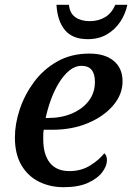

<svg xmlns="http://www.w3.org/2000/svg" viewBox="-20 -769 550 799"><path d="M245 10Q189 10 143 -12.5Q97 -35 69.5 -81Q42 -127 42 -197Q42 -253 62 -313.5Q82 -374 121 -427Q160 -480 218 -513Q276 -546 352 -546Q417 -546 453.5 -515.5Q490 -485 490 -430Q490 -377 452 -331.5Q414 -286 348 -257.5Q282 -229 197 -229H162Q160 -219 160 -208.5Q160 -198 160 -189Q160 -126 187.5 -91.5Q215 -57 269 -57Q318 -57 355.5 -80.5Q393 -104 414 -131Q425 -123 425 -102Q425 -79 406 -53Q387 -27 347 -8.5Q307 10 245 10ZM180 -278Q236 -278 280 -297Q324 -316 349.5 -349.5Q375 -383 375 -428Q375 -495 320 -495Q292 -495 268.5 -475.5Q245 -456 225.5 -424.5Q206 -393 192 -354.5Q178 -316 170 -278ZM345 -606Q282 -606 250.5 -643.5Q219 -681 215 -749H267Q270 -714 293.5 -697.5Q317 -681 353 -681Q389 -681 416.5 -697Q444 -713 460 -749H510Q502 -711 480.5 -678.5Q459 -646 425 -626Q391 -606 345 -606Z"/></svg>

Font: Noto Serif Medium
Style: Italic
Weight: 500
Italic angle: -12°
Designer: Monotype Design Team
Foundry: Monotype Imaging Inc.
Version: Version 2.014; ttfautohint (v1.8.4.7-5d5b)